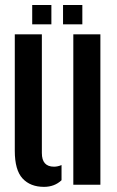

<svg xmlns="http://www.w3.org/2000/svg" viewBox="-20 -737 468 766"><path d="M39 -135.5V-600H147V-126.5Q147 -72 195.5 -72Q210 -72 225.5 -78.5V-18Q197.5 8.5 155.5 8.5Q101 8.5 70 -25Q39 -58.5 39 -135.5ZM272.5 0V-600H380.5V0ZM231.5 -640V-717H308.5V-640ZM108.5 -640V-717H185V-640Z"/></svg>

Font: Big Shoulders Stencil Display
Style: Bold
Weight: 700
Designer: Patric King
Foundry: XO Type Co
Version: Version 1.000